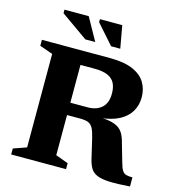

<svg xmlns="http://www.w3.org/2000/svg" viewBox="-127 -991 1011 1104"><g transform="rotate(15 379.0 -439.5)"><path d="M393.5 -375.5Q446.5 -375.5 477.5 -403.5Q508.5 -431.5 508.5 -487.5Q508.5 -524.5 495.8 -549.5Q483 -574.5 453.5 -587.5Q424 -600.5 374.5 -600.5H170L188.5 -682.5H443.5Q529.5 -682.5 581.2 -660Q633 -637.5 656.2 -598.8Q679.5 -560 679.5 -511Q679.5 -464.5 657.8 -427.2Q636 -390 592.5 -366.5Q549 -343 482.5 -336V-338.5Q537.5 -336 567.8 -323.8Q598 -311.5 613.2 -288.2Q628.5 -265 637.5 -228L668 -122Q676.5 -90 686 -75.2Q695.5 -60.5 709.8 -56.8Q724 -53 747 -53V1Q673 6.5 626.5 4.8Q580 3 553.2 -7.8Q526.5 -18.5 513.2 -40Q500 -61.5 492 -95.5L464.5 -213Q456 -249 445.8 -268.2Q435.5 -287.5 418 -294.8Q400.5 -302 369.5 -302H185.5L166.5 -375.5ZM291 -682.5V-63L366 -35.5V0H39.5V-35.5L117.5 -63V-619.5L39.5 -647V-682.5ZM339 -749.5H280L120 -862.5V-883.5H264.5ZM488 -749.5H433.5L331 -865.5V-883.5H464Z"/></g></svg>

Font: Newsreader
Style: Bold
Weight: 700
Designer: Hugues Gentile
Foundry: Production Type
Version: Version 1.003